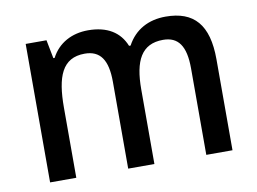

<svg xmlns="http://www.w3.org/2000/svg" viewBox="-64 -642 986 736"><g transform="rotate(-10 428.5 -274.5)"><path d="M621 -549C555 -549 501 -521 470 -463H464C442 -518 394 -549 319 -549C256 -549 203 -521 175 -467H170L156 -539H75V0H177V-273C177 -393 203 -463 291 -463C351 -463 379 -424 379 -338V0H481V-290C481 -402 512 -463 596 -463C655 -463 683 -424 683 -337V0H785V-354C785 -489 731 -549 621 -549Z"/></g></svg>

Font: Noto Sans Lao Looped SemiCondensed Medium
Style: Regular
Weight: 500
Width: 4
Designer: Mark Frömberg, Ben Mitchell
Foundry: The Fontpad Ltd
Version: Version 1.002